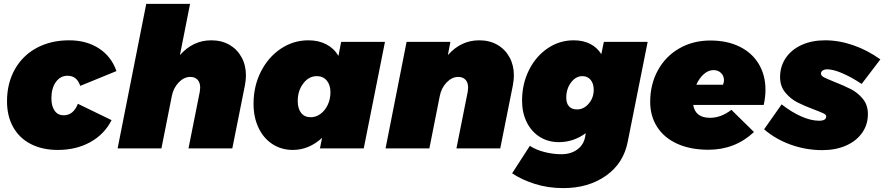

<svg xmlns="http://www.w3.org/2000/svg" viewBox="-20 -762 4541 986"><path d="M16 -242Q16 -334 56 -405.5Q96 -477 168.5 -516Q241 -555 335 -555Q424 -555 488 -513.5Q552 -472 578 -397L392 -321Q375 -373 327 -373Q290 -373 267 -341Q244 -309 244 -257Q244 -217 260.5 -193.5Q277 -170 307 -170Q357 -170 380 -229L553 -145Q516 -72 443.5 -32Q371 8 277 8Q197 8 138 -22.5Q79 -53 47.5 -109.5Q16 -166 16 -242Z M1243 -375Q1243 -353 1238 -325L1173 0H948L1006 -291Q1008 -305 1008 -312Q1008 -338 994.5 -352.5Q981 -367 957 -367Q925 -367 897.5 -338.5Q870 -310 862 -267L809 0H584L731 -742H956L904 -479Q971 -555 1065 -555Q1118 -555 1158 -532Q1198 -509 1220.5 -468Q1243 -427 1243 -375Z M1282 -229Q1282 -319 1319.5 -393.5Q1357 -468 1421.5 -511.5Q1486 -555 1564 -555Q1616 -555 1655.5 -534.5Q1695 -514 1718 -475L1732 -547H1957L1848 0H1623L1634 -54Q1566 8 1484 8Q1425 8 1379 -22Q1333 -52 1307.5 -106Q1282 -160 1282 -229ZM1677 -288Q1677 -326 1658 -348.5Q1639 -371 1607 -371Q1566 -371 1537.5 -333.5Q1509 -296 1509 -244Q1509 -204 1526.5 -182Q1544 -160 1576 -160Q1603 -160 1626.5 -177.5Q1650 -195 1663.5 -224.5Q1677 -254 1677 -288Z M2619 -375Q2619 -353 2614 -325L2549 0H2324L2382 -291Q2384 -305 2384 -312Q2384 -338 2370.5 -352.5Q2357 -367 2333 -367Q2301 -367 2273.5 -338.5Q2246 -310 2238 -267L2185 0H1960L2068 -547H2293L2280 -479Q2347 -555 2441 -555Q2494 -555 2534 -532Q2574 -509 2596.5 -468Q2619 -427 2619 -375Z M2610 128 2701 -13Q2733 8 2777 19Q2821 30 2862 30Q2912 30 2945 5.5Q2978 -19 2985 -60L2988 -78Q2925 -32 2850 -32Q2795 -32 2752 -59Q2709 -86 2685 -134.5Q2661 -183 2661 -245Q2661 -331 2696.5 -402Q2732 -473 2792.5 -514Q2853 -555 2926 -555Q2974 -555 3010 -537Q3046 -519 3068 -484L3081 -547H3306L3204 -36Q3183 76 3092.5 140Q3002 204 2873 204Q2793 204 2725 182Q2657 160 2610 128ZM3029 -301Q3029 -333 3013 -352Q2997 -371 2971 -371Q2937 -371 2912.5 -338.5Q2888 -306 2888 -260Q2888 -231 2902.5 -215.5Q2917 -200 2943 -200Q2978 -200 3003.5 -230Q3029 -260 3029 -301Z M3911 -301Q3911 -264 3902 -223H3540Q3551 -157 3626 -157Q3683 -157 3736 -198L3852 -84Q3755 7 3618 7Q3527 7 3459.5 -23Q3392 -53 3355.5 -109Q3319 -165 3319 -239Q3319 -329 3358.5 -401Q3398 -473 3468.5 -513.5Q3539 -554 3628 -554Q3714 -554 3778 -522.5Q3842 -491 3876.5 -433.5Q3911 -376 3911 -301ZM3698 -350Q3698 -372 3683 -387Q3668 -402 3644 -402Q3618 -402 3594.5 -381.5Q3571 -361 3556 -327H3693Q3698 -340 3698 -350Z M3904 -98 3994 -226Q4045 -186 4095 -164Q4145 -142 4186 -142Q4223 -142 4223 -164Q4223 -173 4209.5 -179.5Q4196 -186 4162 -199Q4111 -218 4075.5 -236Q4040 -254 4013 -286.5Q3986 -319 3986 -366Q3986 -421 4015 -464Q4044 -507 4096.5 -531Q4149 -555 4217 -555Q4289 -555 4362.5 -529.5Q4436 -504 4501 -457L4405 -331Q4352 -366 4305.5 -386Q4259 -406 4228 -406Q4214 -406 4205 -400Q4196 -394 4196 -384Q4196 -373 4211.5 -365Q4227 -357 4264 -342Q4315 -322 4350 -304Q4385 -286 4411 -254.5Q4437 -223 4437 -176Q4437 -122 4407.5 -80Q4378 -38 4325 -14.5Q4272 9 4203 9Q4119 9 4041 -19Q3963 -47 3904 -98Z"/></svg>

Font: TypoPRO Montserrat
Style: Italic
Weight: 900
Italic angle: -11.3°
Designer: Julieta Ulanovsky
Foundry: Julieta Ulanovsky
Version: Version 6.001